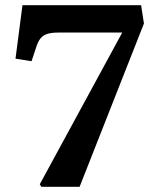

<svg xmlns="http://www.w3.org/2000/svg" viewBox="-20 -723 577 743"><path d="M140 0 134 -10 453 -597H207Q180 -597 163.5 -592Q147 -587 136.5 -574Q126 -561 119 -537L102 -486L40 -496L67 -703H526L537 -632L288 0Z"/></svg>

Font: Literata 18pt SemiBold
Style: Italic
Weight: 600
Italic angle: -2°
Designer: Latin by Veronika Burian and Jose Scaglione. Greek by Irene Vlachou. Cyrillic by Vera Evstafieva
Foundry: TypeTogether
Version: Version 3.103;gftools[0.9.29]